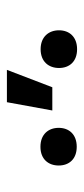

<svg xmlns="http://www.w3.org/2000/svg" viewBox="133 -989 239 545"><g transform="rotate(-90 252.5 -716.5)"><path d="M211.4 -687.5H277.3L326.7 -816.4H234.9ZM55.2 -669.4C55.2 -640.1 73.2 -618.2 108.4 -618.2C143.6 -618.2 162.1 -640.1 162.1 -669.4C162.1 -698.7 143.6 -721.2 108.4 -721.2C73.2 -721.2 55.2 -698.7 55.2 -669.4ZM332 -668.5C332 -639.2 350.1 -617.2 385.3 -617.2C420.4 -617.2 439 -639.2 439 -668.5C439 -697.8 420.4 -720.7 385.3 -720.7C350.1 -720.7 332 -697.8 332 -668.5Z"/></g></svg>

Font: Roboto
Style: Regular
Weight: 400
Designer: Google
Version: Version 2.137; 2017